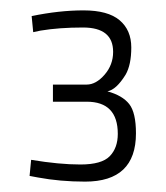

<svg xmlns="http://www.w3.org/2000/svg" viewBox="-20 -819 320 370"><path d="M41 -788Q94 -799 141 -799Q188 -799 210.5 -780Q233 -761 233 -727.5Q233 -694 222 -675Q204 -646 187 -643Q216 -635 229 -618.5Q242 -602 242 -562Q242 -469 144 -469Q96 -469 53 -477L37 -480L40 -511Q94 -502 135 -502Q176 -502 191.5 -518Q207 -534 207 -561Q207 -623 147 -623H82V-656H147Q165 -656 181.5 -675Q198 -694 198 -719Q198 -766 140 -766Q94 -766 58 -760L44 -757Z"/></svg>

Font: Titillium Web[RUS by Daymarius]
Style: Regular
Weight: 200
Designer: Cyrillization by Daymarius
Foundry: Cyrillization by Daymarius
Version: Version 1.002 September 11, 2018